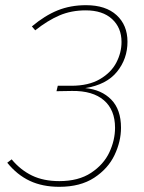

<svg xmlns="http://www.w3.org/2000/svg" viewBox="-20 -711 556 741"><path d="M472 -550Q472 -484 431.5 -434Q391 -384 309 -371Q372 -365 409.5 -326.5Q447 -288 447 -218Q447 -165 422 -112.5Q397 -60 343.5 -25Q290 10 209 10Q144 10 95 -13Q46 -36 8 -83L25 -96Q59 -55 103.5 -33.5Q148 -12 209 -12Q283 -12 331.5 -44Q380 -76 402 -123Q424 -170 424 -218Q424 -287 381 -324Q338 -361 258 -360L198 -359L203 -380H255Q322 -380 365.5 -405.5Q409 -431 429 -469.5Q449 -508 449 -549Q449 -604 412.5 -637.5Q376 -671 311 -671Q255 -671 209.5 -651.5Q164 -632 116 -594L103 -609Q153 -651 202.5 -671Q252 -691 312 -691Q388 -691 430 -652.5Q472 -614 472 -550Z"/></svg>

Font: FiraGO Thin
Style: Italic
Weight: 100
Italic angle: -8°
Designer: bBox Type GmbH
Foundry: bBox Type GmbH
Version: Version 1.001